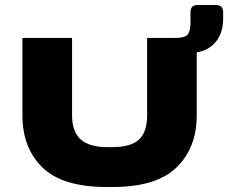

<svg xmlns="http://www.w3.org/2000/svg" viewBox="-20 -740 915 770"><path d="M875 -690V-666Q875 -608 845.5 -572.5Q816 -537 769 -530V-277Q769 -148 688.5 -69Q608 10 431 10H409Q230 10 150 -68.5Q70 -147 70 -277V-588H269V-277Q269 -212 303.5 -181Q338 -150 409 -150H431Q505 -150 537.5 -180.5Q570 -211 570 -277V-588H685Q721 -588 732.5 -601.5Q744 -615 744 -651V-690Q744 -706 751 -713Q758 -720 774 -720H845Q875 -720 875 -690Z"/></svg>

Font: Dashboard
Style: Regular
Weight: 400
Designer: jaiki
Version: Version 1.000